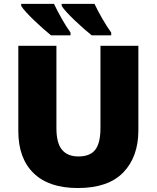

<svg xmlns="http://www.w3.org/2000/svg" viewBox="-20 -947 797 977"><path d="M684.1 -713.9V-284.2Q684.1 -148.9 607.4 -69.6Q530.8 9.8 376 9.8Q228.5 9.8 150.9 -65.9Q73.2 -141.6 73.2 -279.8V-713.9H267.1V-294.9Q267.1 -219.2 295.4 -185.1Q323.7 -150.9 378.9 -150.9Q438.5 -150.9 464.8 -185.1Q491.2 -219.2 491.2 -295.9V-713.9ZM460.9 -927.2Q476.6 -893.6 500.7 -851.8Q524.9 -810.1 545.9 -781.2V-767.1H446.8Q430.2 -780.3 407.2 -800.3Q384.3 -820.3 361.3 -842.3Q338.4 -864.3 320.1 -884Q301.8 -903.8 293.9 -917V-927.2ZM254.9 -927.2Q270.5 -893.6 294.2 -851.8Q317.9 -810.1 338.9 -781.2V-767.1H239.7Q223.1 -780.3 200.4 -800.3Q177.7 -820.3 154.8 -842.3Q131.8 -864.3 113.8 -884Q95.7 -903.8 87.9 -917V-927.2Z"/></svg>

Font: Open Sans ExtraBold
Style: Regular
Weight: 800
Designer: Monotype Design Team
Foundry: Monotype Imaging Inc.
Version: Version 3.003; ttfautohint (v1.8.4)